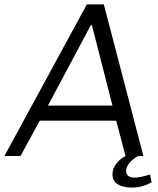

<svg xmlns="http://www.w3.org/2000/svg" viewBox="-47 -706 717 869"><path d="M602 0H521L479 -160H133L46 0H-27L346 -686H423ZM364 -592 170 -228H462L369 -592ZM550 143Q511 143 486.5 128.5Q462 114 462 83Q462 57 479.5 34.5Q497 12 521 0H579Q554 13 539 31Q524 49 524 67Q524 98 563 98Q585 98 632 84L639 119Q597 143 550 143Z"/></svg>

Font: Chivo Light Italic
Style: Regular
Weight: 300
Italic angle: -8.05°
Designer: Hector Gatti
Foundry: Omnibus-Type
Version: Version 1.007